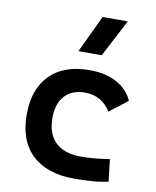

<svg xmlns="http://www.w3.org/2000/svg" viewBox="-89 -863 763 941"><g transform="rotate(10 293.0 -392.5)"><path d="M345.2 9.8Q209.5 9.8 135.5 -59.8Q61.5 -129.4 61.5 -259.8Q61.5 -386.7 130.9 -457Q200.2 -527.3 329.1 -527.3Q407.2 -527.3 463.1 -497.3Q519 -467.3 543 -412.6L453.6 -342.8Q408.2 -415 325.2 -415Q260.3 -415 224.4 -376Q188.5 -336.9 188.5 -264.6Q188.5 -185.5 232.2 -144Q275.9 -102.5 356.9 -102.5Q393.6 -102.5 429.9 -106Q466.3 -109.4 501 -115.2L513.7 -4.9Q473.1 3.9 429.9 6.8Q386.7 9.8 345.2 9.8ZM257.3 -609.4 344.7 -794.9H470.2L373 -609.4Z"/></g></svg>

Font: Caskaydia Cove SemiBold
Style: Regular
Weight: 600
Monospace: yes
Designer: Aaron Bell
Foundry: Saja Typeworks
Version: Version 4.300; ttfautohint (v1.8.3)